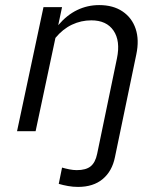

<svg xmlns="http://www.w3.org/2000/svg" viewBox="-20 -516 640 755"><path d="M287 219Q267 219 247.5 215.5Q228 212 211 207L224 143Q238 147 253 150Q268 153 282 153Q318 153 336.5 138Q355 123 362 89L440 -287Q454 -355 426.5 -395.5Q399 -436 339 -436Q299 -436 263 -419Q227 -402 198 -367L120 0H47L151 -488H224L209 -417Q243 -457 283.5 -476.5Q324 -496 370 -496Q425 -496 462 -471Q499 -446 513.5 -402.5Q528 -359 516 -302L432 102Q421 157 384 188Q347 219 287 219Z"/></svg>

Font: Red Hat Mono
Style: Italic
Weight: 400
Italic angle: -12°
Monospace: yes
Designer: Pentagram, MCKL
Foundry: MCKL
Version: Version 1.030